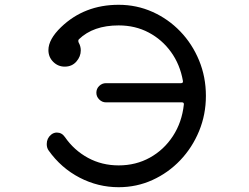

<svg xmlns="http://www.w3.org/2000/svg" viewBox="-20 -757 1040 801"><path d="M475 -737Q550 -737 616 -707.5Q682 -678 732 -626Q782 -574 810.5 -505Q839 -436 839 -357Q839 -279 810.5 -210Q782 -141 732 -88.5Q682 -36 616 -6Q550 24 475 24Q389 24 312 -16Q235 -56 183 -129Q175 -140 175 -156Q175 -180 193 -195Q204 -204 217 -204Q238 -204 251 -185Q289 -130 347 -98.5Q405 -67 475 -67Q547 -67 605.5 -99.5Q664 -132 701.5 -189.5Q739 -247 747 -321V-323Q747 -330 739 -330H422Q406 -330 394 -342Q382 -354 382 -370Q382 -387 394 -398.5Q406 -410 422 -410H735Q745 -410 743 -420Q731 -488 693.5 -540Q656 -592 600 -621.5Q544 -651 475 -651Q369 -651 309 -593Q305 -588 308 -580Q317 -564 317 -547Q317 -521 298.5 -500Q280 -479 250 -479Q222 -479 202 -499Q182 -519 182 -548Q182 -593 235 -644Q332 -737 475 -737Z"/></svg>

Font: Kiwi Maru Medium
Style: Regular
Weight: 500
Designer: Hiroki-Chan
Version: Version 1.100